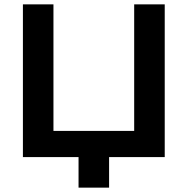

<svg xmlns="http://www.w3.org/2000/svg" viewBox="-20 -720 860 880"><path d="M735 0H480V140H340V0H85V-700H225V-120H595V-700H735Z"/></svg>

Font: Squares Bold
Style: Regular
Weight: 400
Designer: Typetype
Foundry: Typetype
Version: Version 001.000